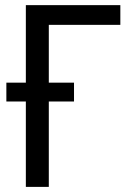

<svg xmlns="http://www.w3.org/2000/svg" viewBox="-20 -731 528 751"><path d="M269.5 -334V-407.7H170.9V-633.8H450.7V-710.9H81.1V-407.7H4.9V-334H81.1V0H170.9V-334Z"/></svg>

Font: Roboto Condensed
Style: Regular
Weight: 400
Designer: Google
Version: Version 2.134; 2016